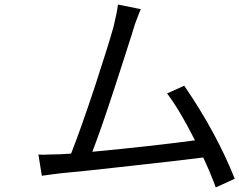

<svg xmlns="http://www.w3.org/2000/svg" viewBox="-20 -786 1047 840"><path d="M1007 -4 924 34Q899 -34 869 -97Q776 -85 550 -60Q328 -35 246 -28Q219 -25 206 -23L185 -20L163 -17L148 -110Q168 -108 195 -110Q222 -110 241 -111Q260 -112 291 -114Q330 -212 395 -407Q457 -597 477 -670Q492 -731 496 -766L596 -746L588 -727Q581 -707 580 -706Q570 -682 562 -653L559 -644L556 -633L548 -609Q547 -606 529 -549Q495 -443 481 -401Q423 -223 384 -122Q647 -147 833 -172Q766 -305 711 -377L786 -411Q926 -207 1007 -4Z"/></svg>

Font: Source Han Sans Regular
Style: Regular
Weight: 400
Designer: Ryoko NISHIZUKA  (kana & ideographs); Paul D. Hunt (Latin, Greek & Cyrillic); Wenlong ZHANG  (bopomofo); Sandoll Communi
Foundry: Adobe Systems Incorporated
Version: Version 1.00 January 18, 2024, initial release